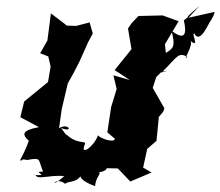

<svg xmlns="http://www.w3.org/2000/svg" viewBox="-20 -613 757 660"><path d="M547 -461 594 -540 539 -560 456 -558 433 -534 420 -515 432 -444 374 -372 426 -338 370 -354 381 -307 362 -245 349 -158 375 -136C373 -121 326 -136 317 -148C303 -109 257 -77 270 -113C282 -135 249 -111 207 -152C227 -99 246 -100 190 -173C235 -155 215 -193 183 -172L192 -237L213 -326L235 -366L253 -401L283 -468L299 -498L288 -536L242 -524L210 -525L155 -567L143 -474L118 -430L146 -419L154 -384L145 -331L63 -264L50 -210L114 -176C54 -165 54 -150 82 -127C77 -144 91 -142 49 -62C63 -59 47 -69 73 -63C123 -72 110 -67 128 -23C87 -24 152 -9 102 -11C111 6 146 -12 201 -8C146 43 169 -10 204 19C216 6 253 21 266 -29C245 -12 254 8 307 27C308 -5 333 -20 318 -20C359 -27 354 -41 326 -89L337 -35L385 -34L428 11L501 -20L472 -37L486 -101L518 -129L526 -211L541 -229L545 -241L505 -311L517 -348L533 -364C510 -358 586 -376 539 -367C591 -419 592 -434 624 -418C603 -396 648 -460 634 -473C669 -444 636 -500 648 -498C667 -460 696 -530 703 -541C675 -501 720 -558 717 -572L628 -552L666 -593C592 -530 650 -572 612 -543C623 -494 615 -473 570 -507C581 -457 581 -450 550 -431Z"/></svg>

Font: Asimov Aggro
Style: CondIt
Weight: 500
Designer: Google
Version: Version 2.000980; 2014